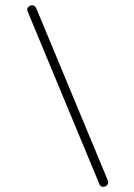

<svg xmlns="http://www.w3.org/2000/svg" viewBox="-20 -703 516 741"><path d="M388.7 15.1Q382.3 19 374.8 17.6Q367.2 16.1 364.3 9.3L85.9 -660.6Q83 -667.5 87.9 -674.1Q92.8 -680.7 99.6 -682.1Q114.3 -685.1 121.1 -668.5L395 -9.3Q401.9 7.3 388.7 15.1Z"/></svg>

Font: Mikhak-FD ExtraLight
Style: Regular
Weight: 200
Designer: Amin Abedi
Version: Version 3.2